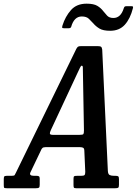

<svg xmlns="http://www.w3.org/2000/svg" viewBox="-90 -1000 728 1020"><path d="M-70 -18.5V-46.5Q-70 -57.5 -67.8 -61.8Q-65.5 -66 -54 -66H-27.5Q-13.5 -66 -11.8 -70.5Q-10 -75 -5 -83.5L315.5 -740.5Q320 -748.5 324.2 -751.8Q328.5 -755 341.5 -755H428Q442 -755 446.8 -751.5Q451.5 -748 453 -736.5L483 -92Q484 -74.5 492.5 -70.2Q501 -66 516 -66H523.5Q535 -66 538.5 -62.8Q542 -59.5 542 -48V-18Q542 -6 538.2 -3Q534.5 0 522.5 0H314.5Q304.5 0 302.5 -3.5Q300.5 -7 300.5 -17.5V-49.5Q300.5 -61.5 304.2 -63.8Q308 -66 320.5 -66H340.5Q354 -66 358.5 -69.5Q363 -73 363 -87L358 -200Q357.5 -212.5 350.8 -215.5Q344 -218.5 329.5 -218.5H163Q150 -218.5 142.8 -217.2Q135.5 -216 131 -208.5L71.5 -84Q63.5 -66 90.5 -66H104Q113 -66 117 -63.2Q121 -60.5 121 -51.5V-19Q121 -6.5 117.2 -3.2Q113.5 0 101 0H-53.5Q-66.5 0 -68.2 -3Q-70 -6 -70 -18.5ZM323 -615 180 -308.5Q174 -296 175 -289.8Q176 -283.5 192.5 -283.5H331Q350 -283.5 353 -287.8Q356 -292 356 -307.5L350.5 -617Q350.5 -635 350 -643Q349.5 -651 344 -651Q340 -651 335 -640.2Q330 -629.5 323 -615ZM495.5 -836.5Q458 -836.5 438.5 -848.2Q419 -860 406 -875.5Q395 -887.5 382.2 -900Q369.5 -912.5 344.5 -912.5Q303.5 -912.5 288 -857Q285 -850 275.5 -850H249Q240.5 -850 240.2 -853.8Q240 -857.5 242 -865Q257 -912.5 287 -946.5Q317 -980.5 370 -980.5Q408 -980.5 427.2 -968.8Q446.5 -957 458 -941.5Q467.5 -929.5 479 -917Q490.5 -904.5 512.5 -904.5Q551.5 -904.5 567.5 -956Q569.5 -962 572 -964.5Q574.5 -967 581.5 -967H609Q615.5 -967 616.5 -964.5Q617.5 -962 616 -956Q602 -900.5 573 -868.5Q544 -836.5 495.5 -836.5Z"/></svg>

Font: Besley* Condensed Medium
Style: Italic
Weight: 500
Width: 3
Italic angle: -13°
Designer: Owen Earl
Foundry: indestructible type*
Version: Version 3.000; ttfautohint (v1.8.3)